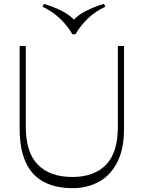

<svg xmlns="http://www.w3.org/2000/svg" viewBox="-20 -969 746 997"><path d="M358 8Q267 8 205.5 -25.5Q144 -59 113 -127.5Q82 -196 82 -301V-730H114V-310Q114 -177 177 -113.5Q240 -50 356 -50Q469 -50 530.5 -113.5Q592 -177 592 -310V-730H624V-300Q624 -194 588.5 -125.5Q553 -57 492.5 -24.5Q432 8 358 8ZM520 -949 527 -934Q475 -910 436 -872.5Q397 -835 372 -791H356Q331 -835 291 -873Q251 -911 201 -934L208 -949Q245 -938 279 -923Q313 -908 339 -889Q365 -870 378 -848H350Q371 -883 419.5 -908.5Q468 -934 520 -949Z"/></svg>

Font: Savate ExtraLight
Style: Regular
Weight: 200
Designer: Max Esnée
Foundry: Plomb Type
Version: Version 2.000